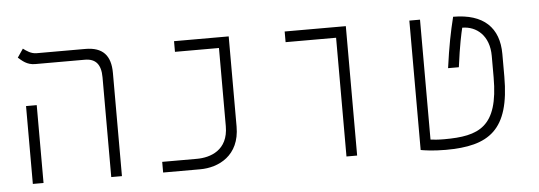

<svg xmlns="http://www.w3.org/2000/svg" viewBox="-44 -735 2433 866"><g transform="rotate(-5 1172.0 -301.5)"><path d="M428.7 0H477.1V-467.3C477.1 -546.4 441.4 -585.9 362.3 -585.9H141.6C117.2 -585.9 96.7 -600.6 82 -611.8L55.7 -573.2C73.7 -558.1 93.8 -537.6 131.3 -537.6H356C404.8 -537.6 428.7 -510.3 428.7 -451.7ZM73.7 0H122.1V-352.5H73.7Z M663.6 0H831.5C914.6 0 1011.7 -45.9 1011.7 -177.7V-585.9H764.2V-537.6H963.4V-183.6C963.4 -74.2 881.3 -48.3 820.8 -48.3H663.6Z M1493.7 0H1542V-585.9H1265.1V-537.6H1493.7Z M1942.4 9.3C2139.6 9.3 2234.4 -55.2 2234.4 -296.9V-399.4C2234.4 -518.1 2166 -585.9 2027.8 -585.9C2010.7 -516.6 1999 -458.5 1984.9 -356.9H2033.7C2046.9 -457.5 2058.6 -509.3 2064.5 -533.2C2128.9 -533.2 2186 -486.8 2186 -395V-297.9C2186 -73.2 2097.7 -39.1 1939.5 -39.1C1911.6 -39.1 1891.6 -41 1877.9 -43V-585.9H1829.6V0C1844.7 2.9 1884.8 9.3 1942.4 9.3Z"/></g></svg>

Font: Cascadia Code PL ExtraLight
Style: Regular
Weight: 200
Monospace: yes
Designer: Aaron Bell
Foundry: Saja Typeworks
Version: Version 2404.023